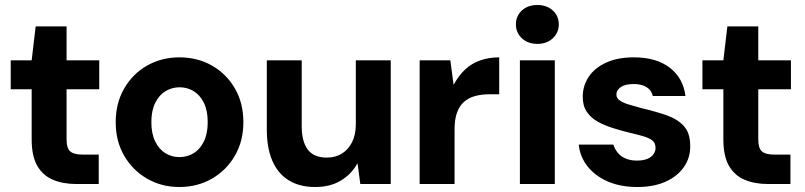

<svg xmlns="http://www.w3.org/2000/svg" viewBox="-20 -738 3228 770"><path d="M286 0Q233 0 192.5 -17Q152 -34 129.5 -73Q107 -112 107 -179V-380H23V-496H107L123 -632H247V-496H378V-380H247V-178Q247 -144 261.5 -131Q276 -118 311 -118H376V0Z M699 12Q628 12 570 -21.5Q512 -55 478 -113.5Q444 -172 444 -248Q444 -324 478 -383Q512 -442 570 -475Q628 -508 700 -508Q772 -508 830 -475Q888 -442 922 -383.5Q956 -325 956 -248Q956 -172 922 -113.5Q888 -55 830 -21.5Q772 12 699 12ZM699 -108Q731 -108 756.5 -123.5Q782 -139 797.5 -170.5Q813 -202 813 -248Q813 -295 797.5 -326Q782 -357 756.5 -372.5Q731 -388 700 -388Q670 -388 644 -372.5Q618 -357 602.5 -325.5Q587 -294 587 -248Q587 -202 602.5 -170.5Q618 -139 643.5 -123.5Q669 -108 699 -108Z M1244 12Q1182 12 1138.5 -14.5Q1095 -41 1072.5 -92.5Q1050 -144 1050 -219V-496H1190V-232Q1190 -171 1214 -138.5Q1238 -106 1291 -106Q1325 -106 1351 -122Q1377 -138 1392 -168Q1407 -198 1407 -240V-496H1547V0H1425L1414 -82H1413Q1389 -39 1346.5 -13.5Q1304 12 1244 12Z M1663 0V-496H1786L1799 -399H1800Q1820 -436 1846 -460Q1872 -484 1906.5 -496Q1941 -508 1982 -508V-360H1944Q1912 -360 1886 -353Q1860 -346 1841.5 -330Q1823 -314 1813 -287Q1803 -260 1803 -220V0Z M2065 0V-496H2205V0ZM2135 -562Q2097 -562 2073 -584.5Q2049 -607 2049 -640Q2049 -674 2073 -696Q2097 -718 2135 -718Q2173 -718 2197 -696Q2221 -674 2221 -640Q2221 -607 2197 -584.5Q2173 -562 2135 -562Z M2536 12Q2469 12 2418 -10Q2367 -32 2336.5 -70.5Q2306 -109 2301 -158H2440Q2445 -141 2457 -126Q2469 -111 2488.5 -102.5Q2508 -94 2534 -94Q2560 -94 2576.5 -101Q2593 -108 2601 -120Q2609 -132 2609 -144Q2609 -164 2597 -174Q2585 -184 2562 -191Q2539 -198 2508 -205Q2475 -213 2441 -223.5Q2407 -234 2379 -249Q2351 -264 2334 -288.5Q2317 -313 2317 -350Q2317 -394 2341 -430Q2365 -466 2411 -487Q2457 -508 2522 -508Q2612 -508 2666 -466.5Q2720 -425 2729 -353H2598Q2593 -376 2573 -388.5Q2553 -401 2522 -401Q2488 -401 2470 -389Q2452 -377 2452 -359Q2452 -345 2465 -335.5Q2478 -326 2501 -319Q2524 -312 2554 -304Q2609 -291 2652.5 -276Q2696 -261 2722 -233Q2748 -205 2748 -153Q2749 -106 2723 -68.5Q2697 -31 2649.5 -9.5Q2602 12 2536 12Z M3060 0Q3007 0 2966.5 -17Q2926 -34 2903.5 -73Q2881 -112 2881 -179V-380H2797V-496H2881L2897 -632H3021V-496H3152V-380H3021V-178Q3021 -144 3035.5 -131Q3050 -118 3085 -118H3150V0Z"/></svg>

Font: DM Sans 28pt ExtraBold
Style: Regular
Weight: 800
Version: Version 4.004;gftools[0.9.30]